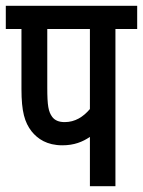

<svg xmlns="http://www.w3.org/2000/svg" viewBox="-20 -642 493 662"><path d="M378 -542H453V-622H0V-542H54V-335C54 -257 65 -220 89 -189C110 -163 142 -141 195 -141C236 -141 265 -153 290 -170V0H378ZM290 -542V-266C267 -239 239 -221 203 -221C183 -221 169 -227 160 -239C147 -257 143 -277 143 -340V-542Z"/></svg>

Font: Noto Sans Devanagari UI ExtraCondensed Medium
Style: Regular
Weight: 500
Width: 2
Designer: Jelle Bosma - Monotype Design Team
Foundry: Monotype Imaging Inc.
Version: Version 2.003